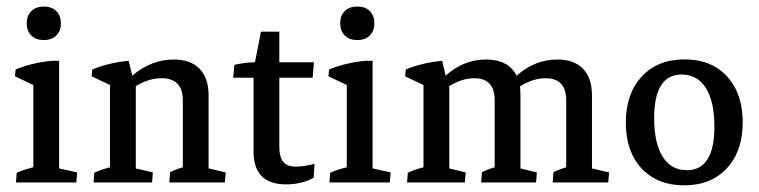

<svg xmlns="http://www.w3.org/2000/svg" viewBox="-20 -553 2302 582"><path d="M81.1 -2.9V-329.6L159.2 -338.9V-2.9ZM81.1 -248.5V-311L92.8 -289.6L25.4 -321.8L27.3 -342.3Q48.8 -351.6 77.1 -358.6Q105.5 -365.7 137.7 -368.7H159.2V-291ZM28.3 0 30.8 -29.3Q43.5 -35.2 58.3 -39.8Q73.2 -44.4 90.8 -48.3L81.1 -12.2V-79.1H159.2V-12.2L150.9 -44.4L213.9 -30.3L211.4 0ZM112.8 -431.6Q88.9 -431.6 75 -445.3Q61 -459 61 -482.4Q61 -505.9 75 -519.5Q88.9 -533.2 112.8 -533.2Q136.7 -533.2 150.6 -519.5Q164.6 -505.9 164.6 -482.4Q164.6 -459 150.6 -445.3Q136.7 -431.6 112.8 -431.6Z M534.2 -2.9V-249Q534.2 -315.9 469.7 -315.9Q418.9 -315.9 367.2 -274.9L357.4 -299.3Q387.2 -334.5 425.8 -353.5Q464.4 -372.6 506.8 -372.6Q557.6 -372.6 585 -344.5Q612.3 -316.4 612.3 -264.2V-2.9ZM313.5 -2.9V-329.1L391.6 -308.6V-2.9ZM263.7 0 266.1 -29.3Q280.3 -36.1 294.4 -40.5Q308.6 -44.9 322.8 -48.3L313.5 -12.2V-79.1H391.6V-12.2L383.8 -44.4L443.4 -30.3L440.9 0ZM493.2 0 495.6 -31.2Q505.9 -36.1 517.6 -40.5Q529.3 -44.9 543.5 -48.3L534.2 -12.2V-79.1H612.3V-12.2L604.5 -44.4L664.1 -30.3L661.6 0ZM313.5 -248.5V-311L325.2 -289.6L257.8 -321.8L259.8 -342.3Q281.2 -351.6 309.6 -358.6Q337.9 -365.7 370.1 -368.7L388.7 -291Z M847.2 5.9Q748.5 5.9 748.5 -94.2V-329.6L752.9 -364.3L771 -457H826.7V-108.9Q826.7 -76.7 838.6 -62.3Q850.6 -47.9 877.4 -47.9Q899.4 -47.9 933.6 -56.2L930.7 -14.2Q894.5 5.9 847.2 5.9ZM687 -317.4 690.4 -356.4Q718.8 -363.3 752.9 -364.3H931.6L927.7 -317.4Z M1031.2 -2.9V-329.6L1109.4 -338.9V-2.9ZM1031.2 -248.5V-311L1043 -289.6L975.6 -321.8L977.5 -342.3Q999 -351.6 1027.3 -358.6Q1055.7 -365.7 1087.9 -368.7H1109.4V-291ZM978.5 0 981 -29.3Q993.7 -35.2 1008.5 -39.8Q1023.4 -44.4 1041 -48.3L1031.2 -12.2V-79.1H1109.4V-12.2L1101.1 -44.4L1164.1 -30.3L1161.6 0ZM1063 -431.6Q1039.1 -431.6 1025.1 -445.3Q1011.2 -459 1011.2 -482.4Q1011.2 -505.9 1025.1 -519.5Q1039.1 -533.2 1063 -533.2Q1086.9 -533.2 1100.8 -519.5Q1114.7 -505.9 1114.7 -482.4Q1114.7 -459 1100.8 -445.3Q1086.9 -431.6 1063 -431.6Z M1696.3 -2.9V-249Q1696.3 -315.9 1633.3 -315.9Q1585.4 -315.9 1532.7 -274.9L1522.9 -299.3Q1585.4 -372.6 1670.4 -372.6Q1720.2 -372.6 1747.3 -344.5Q1774.4 -316.4 1774.4 -264.2V-2.9ZM1213.9 0 1216.3 -29.3Q1230.5 -36.1 1244.6 -40.5Q1258.8 -44.9 1272.9 -48.3L1263.7 -12.2V-79.1H1341.8V-12.2L1334 -44.4L1391.6 -30.3L1389.2 0ZM1263.7 -2.9V-329.1L1341.8 -308.6V-2.9ZM1438.5 0 1440.9 -31.2Q1451.2 -36.1 1462.9 -40.5Q1474.6 -44.9 1488.8 -48.3L1479.5 -12.2V-79.1H1557.6V-12.2L1549.8 -44.4L1607.4 -30.3L1605 0ZM1479.5 -2.9V-249Q1479.5 -315.9 1417.5 -315.9Q1369.1 -315.9 1317.4 -274.9L1307.6 -299.3Q1369.6 -372.6 1454.1 -372.6Q1503.4 -372.6 1530.5 -345.5Q1557.6 -318.4 1557.6 -266.1V-2.9ZM1263.7 -248.5V-311L1275.4 -289.6L1208 -321.8L1210 -342.3Q1231.4 -351.6 1259.8 -358.6Q1288.1 -365.7 1320.3 -368.7L1338.9 -291ZM1655.3 0 1657.7 -31.2Q1668 -36.1 1679.7 -40.5Q1691.4 -44.9 1705.6 -48.3L1696.3 -12.2V-79.1H1774.4V-12.2L1766.6 -44.4L1826.2 -30.3L1823.7 0Z M2053.7 8.8Q1972.7 8.8 1924.8 -42.5Q1877 -93.8 1877 -181.2Q1877 -269 1925.3 -321Q1973.6 -373 2055.2 -373Q2136.2 -373 2183.8 -321.3Q2231.4 -269.5 2231.4 -182.6Q2231.4 -94.7 2183.3 -43Q2135.3 8.8 2053.7 8.8ZM2062 -37.1Q2145.5 -37.1 2145.5 -169.4Q2145.5 -245.6 2119.6 -286.4Q2093.8 -327.1 2046.4 -327.1Q1962.9 -327.1 1962.9 -194.8Q1962.9 -118.7 1988.8 -77.9Q2014.6 -37.1 2062 -37.1Z"/></svg>

Font: Markazi Text
Style: Regular
Weight: 400
Designer: Borna Izadpanah (Arabic designer), Fiona Ross (Arabic design director) and Florian Runge (Latin designer)
Foundry: Borna Izadpanah and Florian Runge
Version: Version 1.000